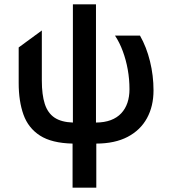

<svg xmlns="http://www.w3.org/2000/svg" viewBox="-20 -660 783 890"><path d="M316.4 210V5.6Q219.7 3.4 165.4 -31.5Q111.1 -66.4 88.8 -128.7Q66.6 -190.9 66.6 -275.1V-440.1L173.9 -518.8V-286.9Q173.9 -220.8 187.6 -178.3Q201.3 -135.9 232.7 -114.8Q264.1 -93.8 317.9 -91.9V-640H424.9V-91.9Q464.3 -92.2 493.5 -103.2Q522.8 -114.3 541.9 -134.8Q561.1 -155.3 570.7 -183.6Q580.2 -211.9 580.2 -246.6Q580.2 -292.9 572.2 -337.6Q564.2 -382.2 549.2 -422.7Q534.3 -463.1 513.1 -495H628.9Q659.1 -442 675.3 -375.9Q691.6 -309.8 691.6 -241.1Q691.6 -167.6 661.2 -112.1Q630.8 -56.6 571.7 -25.6Q512.5 5.4 426.4 5.6V210Z"/></svg>

Font: Geologica-Sharp
Style: Regular
Weight: 100
Designer: Sindre Bremnes, Frode Helland
Foundry: Monokrom Skriftforlag AS
Version: Version 1.010;gftools[0.9.28]